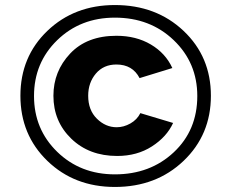

<svg xmlns="http://www.w3.org/2000/svg" viewBox="-20 -735 895 762"><path d="M436 -715Q600 -715 708.5 -612.5Q817 -510 817 -355Q817 -200 708.5 -96.5Q600 7 436 7Q275 7 168 -96.5Q61 -200 61 -355Q61 -510 168 -612.5Q275 -715 436 -715ZM763 -354Q763 -486 669.5 -575.5Q576 -665 436 -665Q299 -665 207 -575.5Q115 -486 115 -354Q115 -222 207 -132.5Q299 -43 436 -43Q576 -43 669.5 -130.5Q763 -218 763 -354ZM192 -355Q192 -452 258.5 -522.5Q325 -593 442 -593Q520 -593 578.5 -558.5Q637 -524 664 -465L534 -425Q506 -479 442 -479Q391 -479 360.5 -443Q330 -407 330 -355Q330 -298 364.5 -264Q399 -230 443 -230Q471 -230 497.5 -245Q524 -260 537 -286L667 -247Q642 -192 583 -154Q524 -116 445 -116Q334 -116 263 -184.5Q192 -253 192 -355Z"/></svg>

Font: Raleway-v4020
Style: Bold Italic
Weight: 700
Italic angle: -12°
Designer: Matt McInerney, Pablo Impallari, Rodrigo Fuenzalida
Foundry: Matt McInerney, Pablo Impallari, Rodrigo Fuenzalida
Version: Version 4.020;PS 004.020;hotconv 1.0.88;makeotf.lib2.5.64775